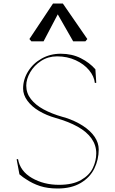

<svg xmlns="http://www.w3.org/2000/svg" viewBox="-20 -1067 659 1097"><path d="M129 -43Q115 -51 91 -71L75 -157L83 -158Q95 -89 162.5 -50Q230 -11 317 -11Q395 -11 443 -38.5Q491 -66 510.5 -107Q530 -148 530 -191Q530 -237 503 -275.5Q476 -314 424 -343Q372 -372 298 -393Q245 -408 203 -433Q161 -458 136.5 -491.5Q112 -525 112 -561Q112 -613 140.5 -659Q169 -705 218 -732.5Q267 -760 327 -760Q391 -760 441.5 -734.5Q492 -709 525 -671L530 -594L522 -593Q518 -631 489 -666Q460 -701 412 -723Q364 -745 306 -745Q255 -745 215 -719Q175 -693 152.5 -654Q130 -615 130 -578Q130 -535 156.5 -501Q183 -467 229 -442Q275 -417 338 -399L353 -395Q411 -376 454 -348Q497 -320 520.5 -285.5Q544 -251 544 -213Q544 -155 519 -104Q494 -53 441 -21.5Q388 10 309 10Q252 10 209 -4Q166 -18 129 -43ZM479 -844 468 -831H398L310 -985L229 -831H159L148 -844L283 -1047H339Z"/></svg>

Font: TMT Limkin
Style: Regular
Weight: 400
Designer: Gabriel Drozdov
Version: Version 1.000;Glyphs 3.1.2 (3151)